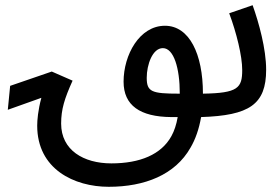

<svg xmlns="http://www.w3.org/2000/svg" viewBox="-20 -445 1053 738"><path d="M638 5C646 5 655 5 663 5C658 34 650 58 639 78C600 149 518 183 408 183C301 183 215 132 215 30C215 -25 228 -66 259 -135L179 -170L19 -115L10 -23L139 -69C126 -21 123 17 123 38C123 205 265 273 398 273C536 273 653 227 712 123C731 91 745 51 753 5C938 -1 1003 -43 1003 -177C1003 -257 975 -358 951 -425L861 -394C889 -319 911 -230 911 -176C911 -107 895 -87 760 -85V-86C760 -237 708 -346 614 -346C516 -346 455 -234 455 -131C455 -40 518 4 638 5ZM668 -85C563 -85 544 -92 544 -146C544 -196 566 -260 606 -260C648 -260 671 -183 671 -86V-85Z"/></svg>

Font: Noto Sans Arabic UI XCn Md
Style: Regular
Weight: 500
Width: 2
Designer: Monotype Design Team, Nadine Chahine and Nizar Qandah
Foundry: Monotype Imaging Inc.
Version: Version 2.010